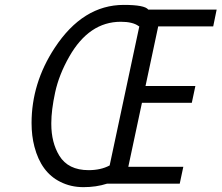

<svg xmlns="http://www.w3.org/2000/svg" viewBox="-20 -750 905 784"><path d="M108.9 -247.6Q108.9 -410.6 203.1 -554.2Q318.4 -730 485.4 -730Q570.8 -730 585.4 -710.9H864.7L850.6 -642.1H626L574.2 -398.9H777.8L763.2 -330.1H559.6L503.9 -68.8H728.5L713.9 0H417Q373 14.2 320.8 14.2Q268.6 14.2 225.6 -7.8Q147.9 -46.4 120.6 -150.9Q108.9 -195.3 108.9 -247.6ZM427.7 -74.2 548.8 -642.1Q547.9 -642.6 545.9 -643.6Q522 -661.1 473.1 -661.1Q343.8 -661.1 262.7 -518.6Q220.7 -444.8 205.1 -372.3Q189.5 -299.8 189.5 -247.6V-243.7Q189.5 -168 222.2 -114.3Q258.3 -55.2 341.8 -55.2Q391.6 -55.2 427.2 -74.2Z"/></svg>

Font: Tuffy
Style: Italic
Weight: 400
Italic angle: -12°
Designer: Thatcher Ulrich, Karoly Barta and Michael Everson
Version: Version 001.271